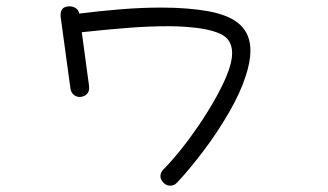

<svg xmlns="http://www.w3.org/2000/svg" viewBox="-20 -441 1040 608"><path d="M498 138Q488 128 488 117Q488 106 497 96Q522 71 551 35Q580 -1 608 -42Q636 -83 659 -123.5Q682 -164 696 -197Q715 -242 715 -273Q715 -317 677.5 -334Q640 -351 569 -356Q556 -357 541 -357.5Q526 -358 511 -358Q451 -358 382 -352.5Q313 -347 239 -339L262 -169Q264 -151 254.5 -142.5Q245 -134 232 -134Q222 -134 213.5 -141Q205 -148 203 -161L172 -388Q169 -421 201 -421Q211 -421 220 -415Q229 -409 231 -398Q294 -406 361 -411.5Q428 -417 491 -417Q576 -417 642 -405Q710 -392 741.5 -361.5Q773 -331 773 -281Q773 -245 758 -200Q741 -147 705.5 -85.5Q670 -24 626.5 34Q583 92 541 137Q532 147 519 147Q507 147 498 138Z"/></svg>

Font: Hachi Maru Pop
Style: Regular
Weight: 400
Designer: Nontynet
Foundry: Nontynet
Version: Version 1.300